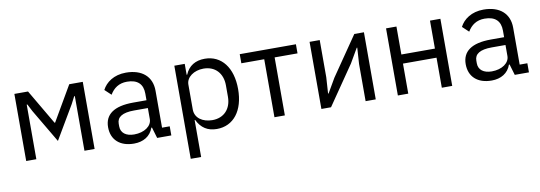

<svg xmlns="http://www.w3.org/2000/svg" viewBox="-56 -891 4092 1454"><g transform="rotate(-10 1990.0 -164.0)"><path d="M85 -516V0H163V-420H168L197 -364L348 -108L499 -364L528 -420H533V0H611V-516H507L351 -248H347L190 -516Z M1092 0H1201V-70H1142V-354C1142 -463 1068 -528 944 -528C851 -528 789 -482 761 -427L809 -382C837 -429 878 -459 940 -459C1022 -459 1062 -419 1062 -346V-295H960C810 -295 740 -241 740 -144C740 -48 804 12 913 12C985 12 1040 -21 1062 -84H1067ZM926 -56C864 -56 824 -85 824 -136V-157C824 -207 865 -235 956 -235H1062V-150C1062 -97 1005 -56 926 -56Z M1315 -516V200H1395V-84H1399C1430 -20 1479 12 1550 12C1679 12 1760 -93 1760 -258C1760 -423 1679 -528 1550 -528C1479 -528 1426 -497 1399 -432H1395V-516ZM1528 -60C1455 -60 1395 -98 1395 -165V-357C1395 -414 1455 -456 1528 -456C1618 -456 1674 -394 1674 -302V-214C1674 -122 1618 -60 1528 -60Z M1994 -446V0H2074V-446H2250V-516H1818V-446Z M2355 -516V0H2429L2635 -300L2699 -410H2703L2695 -286V0H2773V-516H2699L2493 -216L2429 -106H2425L2433 -230V-516Z M2943 -516V0H3023V-231H3281V0H3361V-516H3281V-301H3023V-516Z M3842 0H3951V-70H3892V-354C3892 -463 3818 -528 3694 -528C3601 -528 3539 -482 3511 -427L3559 -382C3587 -429 3628 -459 3690 -459C3772 -459 3812 -419 3812 -346V-295H3710C3560 -295 3490 -241 3490 -144C3490 -48 3554 12 3663 12C3735 12 3790 -21 3812 -84H3817ZM3676 -56C3614 -56 3574 -85 3574 -136V-157C3574 -207 3615 -235 3706 -235H3812V-150C3812 -97 3755 -56 3676 -56Z"/></g></svg>

Font: Braiins Sans
Style: Regular
Weight: 400
Designer: Mike Abbink, Paul van der Laan, Pieter van Rosmalen, Jiri Chlebus, Lubos Buracinsky
Foundry: Bold Monday, Sudetype
Version: Version 1.000;hotconv 1.0.109;makeotfexe 2.5.65596